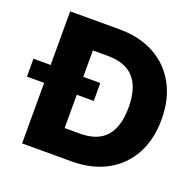

<svg xmlns="http://www.w3.org/2000/svg" viewBox="-176 -861 1010 994"><g transform="rotate(20 328.5 -364.0)"><path d="M317.9 0H45.9V-727.5H317.4Q428.7 -727.5 510.5 -682.9Q592.3 -638.2 637.2 -556.4Q682.1 -474.6 682.1 -363.8Q682.1 -252.4 637.7 -170.9Q593.3 -89.4 511.5 -44.7Q429.7 0 317.9 0ZM225.6 -149.9H309.1Q407.2 -149.9 453.9 -203.9Q500.5 -257.8 500.5 -363.8Q500.5 -470.2 452.9 -523.9Q405.3 -577.6 306.2 -577.6H225.6ZM-48.8 -333.5V-432.1H319.3V-333.5Z"/></g></svg>

Font: Inter Display Extra Bold
Style: Regular
Weight: 800
Designer: Rasmus Andersson
Foundry: rsms
Version: Version 4.000;git-4fc901f